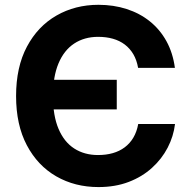

<svg xmlns="http://www.w3.org/2000/svg" viewBox="-20 -757 780 787"><path d="M383.6 9.8Q287 9.8 210.5 -34.2Q134.1 -78.2 90 -161.7Q45.9 -245.1 45.9 -363.3Q45.9 -482.2 90.4 -565.8Q134.9 -649.4 211.5 -693.3Q288 -737.3 383.6 -737.3Q445.7 -737.3 499.2 -720Q552.8 -702.7 594.2 -669.5Q635.7 -636.2 662.2 -588.2Q688.7 -540.2 696.9 -478.8H546.1Q540.4 -511.1 526.5 -534.8Q512.5 -558.5 491.4 -574.5Q470.2 -590.4 442.8 -598.2Q415.3 -606 382.4 -606Q325.9 -606 284.1 -578.5Q242.3 -550.9 219.7 -496.9Q197.1 -442.8 197.1 -363.3Q197.1 -282.4 220 -228.7Q242.8 -175 284.3 -148.3Q325.9 -121.5 381.8 -121.5Q414.8 -121.5 442.2 -129.3Q469.7 -137.1 491.1 -153.1Q512.5 -169 526.6 -192.9Q540.7 -216.7 546.6 -248.8H697.4Q691.3 -198.1 667.3 -151.8Q643.3 -105.5 603 -69Q562.8 -32.4 507.6 -11.3Q452.5 9.8 383.6 9.8ZM168.2 -308.7V-430H458.6V-308.7Z"/></svg>

Font: Adwaita Sans
Style: Regular
Weight: 400
Designer: Rasmus Andersson
Foundry: rsms
Version: Version 4.001;git-9221beed3